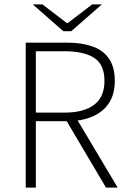

<svg xmlns="http://www.w3.org/2000/svg" viewBox="-20 -853 584 873"><path d="M97 0V-659H286Q351 -659 400 -642Q449 -625 475.5 -586.5Q502 -548 502 -485Q502 -425 475.5 -384.5Q449 -344 400 -323Q351 -302 286 -302H143V0ZM143 -341H274Q361 -341 408 -376.5Q455 -412 455 -485Q455 -560 408 -590Q361 -620 274 -620H143ZM462 0 275 -316 319 -329 515 0ZM268 -711 129 -833H173L284 -748H288L399 -833H443L304 -711Z"/></svg>

Font: Mada Light
Style: Regular
Weight: 300
Designer: Khaled Hosny
Version: Version 1.5